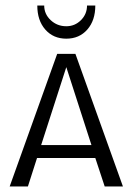

<svg xmlns="http://www.w3.org/2000/svg" viewBox="-20 -675 480 695"><path d="M220 -580Q251 -580 273 -602Q295 -624 295 -655H325Q325 -601 296 -568Q267 -535 220 -535Q173 -535 144 -568Q115 -601 115 -655H140Q140 -624 163.5 -602Q187 -580 220 -580ZM187 -480H253L425 0H359L325 -103H114L81 0H15ZM129 -150H311L220 -432Z"/></svg>

Font: Glametrix
Style: Regular
Weight: 500
Designer: gluk
Foundry: gluk
Version: Version 0.40